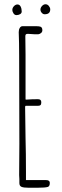

<svg xmlns="http://www.w3.org/2000/svg" viewBox="-20 -876 289 902"><path d="M71 -16V-35Q70 -43 70 -53V-55L71 -201L70 -614Q70 -678 68 -725Q68 -737 73 -745Q78 -753 86 -753H148Q162 -753 169 -751Q179 -748 179 -734Q179 -726 173 -721Q167 -716 160 -715H143L127 -716L111 -717Q104 -717 101.5 -714.5Q99 -712 99 -705Q99 -658 100 -620V-535V-410Q100 -408 102 -408H103H104Q129 -410 158 -410Q174 -410 174 -396Q174 -386 170.5 -382.5Q167 -379 159 -379H102Q98 -379 98 -374L100 -226Q102 -157 102 -67V-30H145H187H196Q214 -30 214 -17Q214 -1 205 2Q193 6 156 6H114Q90 6 80.5 1.5Q71 -3 71 -16ZM170 -831Q170 -840 177.5 -848Q185 -856 194 -856Q203 -856 209.5 -848Q216 -840 216 -832Q216 -809 190 -809Q182 -809 176 -816Q170 -823 170 -831ZM38 -830Q38 -839 45.5 -847Q53 -855 62 -855Q72 -855 77 -845Q82 -835 82 -822Q82 -814 74.5 -809.5Q67 -805 57 -805Q49 -805 43.5 -813Q38 -821 38 -830Z"/></svg>

Font: Amatic SC
Style: Regular
Weight: 400
Designer: Multiple Designers
Foundry: Vernon Adams
Version: Version 2.505